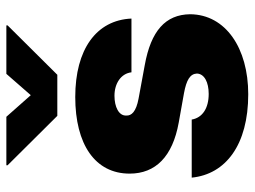

<svg xmlns="http://www.w3.org/2000/svg" viewBox="-119 -676 805 607"><g transform="rotate(-90 283.5 -372.5)"><path d="M358.4 -359.4H528.3C523.4 -470.7 430.7 -537.1 280.3 -537.1C130.9 -537.1 38.1 -474.6 38.1 -365.2C38.1 -283.2 91.8 -229.5 199.2 -210L292 -193.4C335 -185.5 353.5 -173.8 354.5 -152.3C353.5 -128.9 327.1 -115.2 290 -115.2C245.1 -115.2 214.8 -134.8 209 -168.9H25.4C36.1 -61.5 128.9 9.8 289.1 9.8C434.6 9.8 541 -61.5 542 -173.8C541 -252 489.3 -297.9 380.9 -317.4L275.4 -336.9C233.4 -344.7 220.7 -359.4 221.7 -376C220.7 -399.4 249 -413.1 284.2 -413.1C323.2 -413.1 354.5 -392.6 358.4 -359.4ZM217.8 -754.9H64.5V-751L220.7 -593.8H350.6L506.8 -751V-754.9H353.5L286.1 -677.7Z"/></g></svg>

Font: Pretendard Black
Style: Regular
Weight: 900
Designer: Base glyphs from Inter by Rasmus Andersson; Hangeul glyphs from Noto Sans CJK(Source Han Sans) by Jang Soo-young and Kan
Foundry: Kil Hyung-jin
Version: Version 1.309;Glyphs 3.2 (3225)